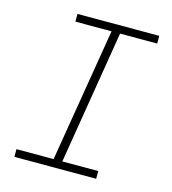

<svg xmlns="http://www.w3.org/2000/svg" viewBox="-109 -825 819 914"><g transform="rotate(15 300.0 -367.5)"><path d="M46 0V-38H229L338 -697H160V-735H563V-697H380L272 -38H449V0Z"/></g></svg>

Font: Iosevka Curly XLtEx
Style: Italic
Weight: 200
Width: 7
Italic angle: -9°
Monospace: yes
Designer: Belleve Invis
Foundry: Belleve Invis
Version: Version 11.1.0; ttfautohint (v1.8.3)